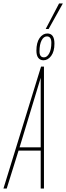

<svg xmlns="http://www.w3.org/2000/svg" viewBox="-44 -1098 386 1118"><path d="M-24 0 195 -710H212V0H193V-221H64L-5 0ZM70 -240H193V-645ZM209 -747Q190 -747 179 -761Q168 -775 168 -803Q168 -850 186.5 -876.5Q205 -903 232 -903Q252 -903 262.5 -888.5Q273 -874 273 -844Q273 -798 254 -772.5Q235 -747 209 -747ZM212 -764Q230 -764 242.5 -787Q255 -810 255 -849Q255 -886 229 -886Q210 -886 198 -862.5Q186 -839 186 -799Q186 -764 212 -764ZM222 -929 300 -1078H322L239 -929Z"/></svg>

Font: Georama
Style: Italic
Weight: 400
Width: 2
Italic angle: -9°
Designer: Jean-Baptiste Levee
Foundry: Production Type
Version: Version 1.000